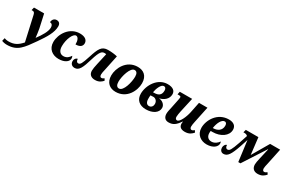

<svg xmlns="http://www.w3.org/2000/svg" viewBox="-37 -1778 4804 3250"><g transform="rotate(30 2365.0 -153.0)"><path d="M-49 240C155 240 230 126 368 -70C478 -227 550 -347 550 -464C550 -515 525 -546 475 -546C429 -546 395 -511 393 -457C421 -457 452 -441 452 -382C452 -310 391 -206 316 -107H314C311 -142 300 -226 291 -273L233 -536H35L20 -479H31C67 -479 79 -471 90 -426L197 52C124 134 60 176 -53 176C-91 176 -123 167 -136 161L-150 221C-122 233 -85 240 -49 240Z M827 10C952 10 1017 -48 1017 -107C1017 -127 1011 -143 1004 -153C977 -111 939 -72 875 -72C810 -72 770 -120 770 -208C770 -348 833 -482 889 -482C934 -482 958 -419 955 -347C1051 -347 1082 -392 1082 -440C1082 -498 1036 -546 931 -546C726 -546 609 -351 609 -196C609 -61 708 10 827 10Z M1538 10C1618 10 1657 -26 1689 -60L1669 -97C1645 -79 1633 -75 1615 -75C1593 -75 1584 -97 1584 -124C1584 -150 1591 -185 1600 -221L1663 -522C1610 -535 1550 -542 1482 -542C1356 -542 1322 -465 1263 -281C1214 -130 1195 -92 1153 -92C1124 -92 1110 -122 1111 -155C1092 -155 1053 -131 1053 -77C1053 -30 1084 6 1139 6C1225 6 1262 -79 1316 -261C1371 -443 1404 -467 1457 -467C1473 -467 1479 -466 1488 -462L1439 -243C1425 -183 1417 -135 1417 -101C1417 -32 1461 10 1538 10Z M1941 10C2163 10 2260 -197 2260 -339C2260 -486 2171 -546 2062 -546C1840 -546 1741 -335 1741 -197C1741 -54 1830 10 1941 10ZM1964 -68C1923 -68 1900 -102 1900 -166C1900 -271 1957 -473 2040 -473C2080 -473 2103 -442 2103 -378C2103 -274 2052 -68 1964 -68Z M2533 10C2665 10 2763 -53 2763 -149C2763 -212 2701 -261 2635 -264C2726 -284 2799 -345 2799 -436C2799 -501 2751 -546 2646 -546C2450 -546 2329 -343 2329 -179C2329 -63 2403 10 2533 10ZM2496 -302C2507 -373 2549 -485 2606 -485C2633 -485 2652 -464 2652 -423C2652 -335 2601 -302 2516 -302ZM2552 -65C2507 -65 2482 -103 2482 -167C2482 -194 2482 -214 2485 -235C2514 -237 2527 -238 2547 -238C2598 -232 2624 -187 2624 -147C2624 -103 2598 -65 2552 -65Z M3294 10C3383 10 3423 -31 3453 -65L3431 -101C3410 -84 3397 -75 3378 -75C3357 -75 3345 -98 3345 -120C3345 -149 3350 -180 3358 -217L3425 -536H3260L3218 -329C3196 -226 3138 -92 3085 -92C3062 -92 3047 -111 3047 -140C3047 -166 3055 -216 3063 -252L3126 -536H2885L2873 -479H2898C2928 -479 2939 -474 2939 -454C2939 -435 2931 -407 2926 -378L2895 -227C2887 -192 2874 -142 2874 -103C2874 -46 2900 9 2976 9C3064 9 3116 -30 3178 -124H3183C3180 -105 3179 -95 3179 -86C3179 -39 3201 10 3294 10Z M3720 10C3848 10 3915 -57 3915 -115C3915 -131 3912 -145 3906 -154C3879 -111 3827 -72 3768 -72C3703 -72 3666 -116 3666 -183C3666 -203 3668 -216 3669 -223H3707C3861 -223 3987 -309 3987 -428C3987 -503 3934 -546 3842 -546C3621 -546 3506 -344 3506 -193C3506 -60 3607 10 3720 10ZM3675 -284C3689 -383 3735 -482 3796 -482C3827 -482 3839 -455 3839 -421C3839 -331 3768 -284 3683 -284Z M4717 10C4800 10 4840 -27 4874 -64L4852 -99C4828 -80 4815 -75 4795 -75C4774 -75 4763 -97 4763 -125C4763 -151 4772 -186 4780 -221L4846 -536H4650L4459 -209L4421 -536H4175L4160 -480H4176C4205 -480 4227 -474 4244 -455C4230 -417 4220 -379 4190 -292C4133 -129 4113 -92 4070 -92C4040 -92 4026 -124 4027 -155C4003 -155 3975 -121 3975 -74C3975 -36 3998 6 4047 6C4127 6 4170 -61 4237 -256C4256 -313 4272 -360 4285 -402L4337 0H4379L4663 -439H4668L4619 -225C4609 -182 4600 -136 4600 -108C4600 -34 4642 10 4717 10Z"/></g></svg>

Font: Noto Serif SemiCondensed Extra
Style: Italic
Weight: 800
Width: 4
Italic angle: -12°
Designer: Monotype Design Team
Foundry: Monotype Imaging Inc.
Version: Version 1.901